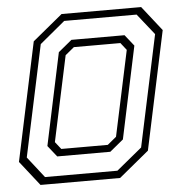

<svg xmlns="http://www.w3.org/2000/svg" viewBox="-51 -749 755 798"><g transform="rotate(-5 326.5 -350.0)"><path d="M86 0 5 -103 110 -597 235 -700H567L648 -597L543 -103L418 0ZM185 -141.5H379L416 -172L492 -528L468 -558.5H274L237 -528L161 -172ZM107.5 -31H409.5L516 -118.5L615 -583L545.5 -670.5H243.5L138 -583L39 -118.5ZM165.5 -112 128.5 -158.5 210 -543 266.5 -589.5H488L525 -543L443.5 -158.5L387 -112Z"/></g></svg>

Font: Tourney Light
Style: Italic
Weight: 300
Italic angle: -12°
Version: Version 1.015